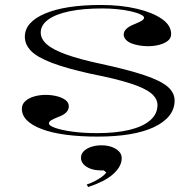

<svg xmlns="http://www.w3.org/2000/svg" viewBox="-20 -535 791 773"><path d="M373 15Q302 15 245.5 7.5Q189 0 149 -15Q109 -30 88.5 -50.5Q68 -71 68 -97Q68 -115 81.5 -127.5Q95 -140 117 -146.5Q139 -153 164 -153Q188 -153 209.5 -147.5Q231 -142 244 -132Q257 -122 257 -107Q257 -94 248 -84Q239 -74 222 -67Q196 -57 186.5 -51Q177 -45 177 -38Q177 -29 202.5 -20Q228 -11 272 -5Q316 1 371 1Q446 1 500.5 -12Q555 -25 584.5 -50.5Q614 -76 614 -112Q614 -138 589 -159Q564 -180 505.5 -199Q447 -218 345 -238Q246 -260 187.5 -282.5Q129 -305 104.5 -330.5Q80 -356 80 -387Q80 -446 161.5 -480.5Q243 -515 387 -515Q466 -515 530 -500Q594 -485 631.5 -459Q669 -433 669 -398Q669 -381 655.5 -370.5Q642 -360 621 -354.5Q600 -349 576 -349Q558 -349 540.5 -352Q523 -355 509 -360.5Q495 -366 486.5 -375.5Q478 -385 478 -396Q478 -421 522 -438Q544 -447 552 -452.5Q560 -458 560 -464Q560 -470 545.5 -477Q531 -484 506.5 -489.5Q482 -495 452.5 -498Q423 -501 392 -501Q315 -501 259.5 -489.5Q204 -478 174 -456Q144 -434 144 -404Q144 -378 168.5 -356.5Q193 -335 247 -315.5Q301 -296 386 -278Q497 -254 562 -232Q627 -210 655 -186Q683 -162 683 -130Q683 -96 661.5 -69Q640 -42 599.5 -23Q559 -4 502 5.5Q445 15 373 15ZM335 218 329 208Q346 202 361 194.5Q376 187 388.5 178Q401 169 408 160L398 151H386Q363 151 345 144.5Q327 138 316.5 126.5Q306 115 306 100Q306 85 317.5 73.5Q329 62 348 56Q367 50 389 50Q411 50 429.5 56.5Q448 63 459 74.5Q470 86 470 102Q470 120 460 137Q450 154 432 169Q414 184 389.5 196Q365 208 335 218Z"/></svg>

Font: Kalnia SemiExpanded Light
Style: Regular
Weight: 300
Width: 6
Designer: Frida Medrano
Foundry: Frida Medrano
Version: Version 1.105